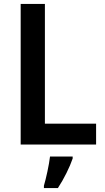

<svg xmlns="http://www.w3.org/2000/svg" viewBox="-20 -734 533 975"><path d="M85 0H468V-106H208V-714H85ZM349 71V61H234C229 104 214 172 203 209V221H274C305 174 334 115 349 71Z"/></svg>

Font: Noto Sans Gujarati UI SemiCondensed SemiBold
Style: Regular
Weight: 600
Width: 4
Designer: Jelle Bosma - Monotype Design Team, Universal Thirst
Foundry: Monotype Imaging Inc.
Version: Version 2.106